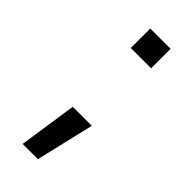

<svg xmlns="http://www.w3.org/2000/svg" viewBox="-176 -439 564 564"><g transform="rotate(45 106.5 -156.5)"><path d="M162.8 -328.6V-409.4H78.3V-328.6ZM116.3 95.4 159 -85.8H79.9L53 95.4Z"/></g></svg>

Font: Arad-VF Thin Dots1
Style: Regular
Weight: 100
Designer: Mohammad Darvishi
Version: Version 1.000;August 30, 2024;FontCreator 15.0.0.2992 64-bit